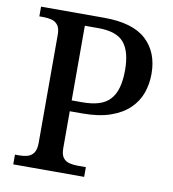

<svg xmlns="http://www.w3.org/2000/svg" viewBox="-81 -785 772 856"><g transform="rotate(10 305.5 -357.0)"><path d="M36 0V-44H55Q76 -44 93 -49Q110 -54 120.5 -69Q131 -84 131 -115V-603Q131 -633 120 -647Q109 -661 92 -665.5Q75 -670 55 -670H36V-714H322Q451 -714 512 -658Q573 -602 573 -504Q573 -459 559 -418.5Q545 -378 512.5 -346Q480 -314 427.5 -295.5Q375 -277 300 -277H243V-110Q243 -81 253.5 -67Q264 -53 281.5 -48.5Q299 -44 319 -44H357V0ZM290 -326Q334 -326 365 -335.5Q396 -345 415.5 -366Q435 -387 444.5 -420Q454 -453 454 -500Q454 -584 420.5 -624Q387 -664 305 -664H243V-326Z"/></g></svg>

Font: ET Text
Style: Regular
Weight: 470
Designer: Monotype Design Team
Foundry: Monotype Imaging Inc.
Version: Version 2.009